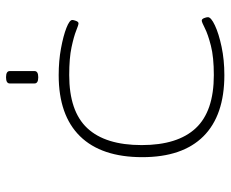

<svg xmlns="http://www.w3.org/2000/svg" viewBox="-82 -656 745 620"><g transform="rotate(-90 290.0 -346.5)"><path d="M357 6Q227 6 159.5 -61.5Q92 -129 92 -259Q92 -391 159.5 -460Q227 -529 357 -529Q403 -529 443.5 -521.5Q484 -514 509.5 -504Q535 -494 535 -485Q535 -481 532 -473Q529 -465 524 -465Q519 -465 500.5 -472.5Q482 -480 447 -487.5Q412 -495 357 -495Q240 -495 185.5 -436.5Q131 -378 131 -261Q131 -145 185.5 -86.5Q240 -28 357 -28Q415 -28 452 -37.5Q489 -47 508.5 -57Q528 -67 533 -67Q538 -67 541 -59.5Q544 -52 544 -47Q544 -37 517.5 -24.5Q491 -12 448.5 -3Q406 6 357 6ZM350 -595Q330 -595 330 -607V-687Q330 -699 350 -699Q370 -699 370 -687V-607Q370 -595 350 -595Z"/></g></svg>

Font: Asap Expanded Thin
Style: Regular
Weight: 100
Width: 7
Designer: Pablo Cosgaya
Foundry: Omnibus-Type
Version: Version 3.001; ttfautohint (v1.8.4.7-5d5b)